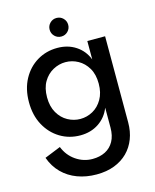

<svg xmlns="http://www.w3.org/2000/svg" viewBox="-144 -835 965 1199"><g transform="rotate(-15 339.0 -235.5)"><path d="M330 269Q263 269 206.5 248Q150 227 109 186Q68 145 47 86L151 44Q174 102 223 135.5Q272 169 330 169Q377 169 412.5 151Q448 133 468 97Q488 61 488 8V-120Q465 -61 414 -27Q363 7 295 7Q223 7 164.5 -28.5Q106 -64 71.5 -127.5Q37 -191 37 -276Q37 -361 71.5 -424.5Q106 -488 164.5 -523Q223 -558 295 -558Q363 -558 414 -524.5Q465 -491 488 -432V-551H603V6Q603 64 584.5 112Q566 160 531 195Q496 230 445.5 249.5Q395 269 330 269ZM321 -92Q364 -92 402 -113Q440 -134 464 -175.5Q488 -217 488 -276Q488 -336 464 -376.5Q440 -417 402 -438Q364 -459 321 -459Q279 -459 240.5 -438Q202 -417 178 -376.5Q154 -336 154 -276Q154 -217 178 -175.5Q202 -134 240.5 -113Q279 -92 321 -92ZM339 -620Q314 -620 296.5 -637.5Q279 -655 279 -680Q279 -705 296.5 -722.5Q314 -740 339 -740Q364 -740 381.5 -722.5Q399 -705 399 -680Q399 -655 381.5 -637.5Q364 -620 339 -620Z"/></g></svg>

Font: Parkinsans Medium
Style: Regular
Weight: 500
Designer: Red Stone, Indian Type Foundry
Foundry: Indian Type Foundry
Version: Version 1.000